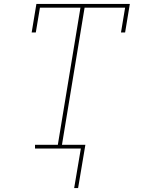

<svg xmlns="http://www.w3.org/2000/svg" viewBox="-20 -755 715 976"><path d="M357 201 391 0H158V-19H274L389 -716H183L162 -590H141L165 -735H640L616 -590H595L616 -716H410L295 -19H414L377 201Z"/></svg>

Font: Iosevka Etoile Thin
Style: Italic
Weight: 100
Italic angle: -9°
Designer: Belleve Invis
Foundry: Belleve Invis
Version: Version 22.1.2; ttfautohint (v1.8.4)